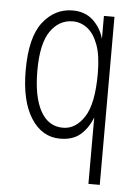

<svg xmlns="http://www.w3.org/2000/svg" viewBox="-48 -503 497 708"><g transform="rotate(5 200.0 -149.0)"><path d="M306 167V-79Q290 -38 262 -14Q234 10 187 10Q120 10 79.5 -53.5Q39 -117 39 -230Q39 -353 83 -409Q127 -465 193 -465Q239 -465 268.5 -437.5Q298 -410 309 -370V-455H348V167ZM194 -31Q241 -31 273 -80Q305 -129 305 -241Q305 -308 290 -348Q275 -388 250.5 -406.5Q226 -425 197 -425Q146 -425 114 -379Q82 -333 82 -233Q82 -136 111 -83.5Q140 -31 194 -31Z"/></g></svg>

Font: Inconsolata Condensed Light
Style: Regular
Weight: 300
Width: 3
Monospace: yes
Designer: Raph Levien, Cyreal, Brenton Simpson
Foundry: Raph Levien, Cyreal, Google
Version: Version 3.001; ttfautohint (v1.8.2.53-6de2)